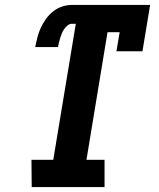

<svg xmlns="http://www.w3.org/2000/svg" viewBox="-20 -755 640 775"><path d="M402 0H108L107 -110H195L286 -659H271Q261 -659 253 -652.5Q245 -646 239 -637.5Q233 -629 229.5 -620Q226 -611 223 -602Q220 -593 218 -583.5Q216 -574 214 -565H122Q126 -585 131 -604.5Q136 -624 144.5 -642.5Q153 -661 165.5 -678.5Q178 -696 194.5 -709Q211 -722 230.5 -728.5Q250 -735 270 -735H586L555 -548H450L463 -625H414L329 -110H402Z"/></svg>

Font: Iosevka HT Extrabold Extended
Style: Italic
Weight: 800
Width: 7
Italic angle: -9°
Monospace: yes
Designer: Belleve Invis
Foundry: Belleve Invis
Version: Version 32.3.0; ttfautohint (v1.8.4)